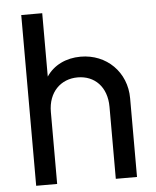

<svg xmlns="http://www.w3.org/2000/svg" viewBox="-54 -803 687 848"><g transform="rotate(-5 290.0 -378.5)"><path d="M72 0H165V-319C165 -407 221 -461 296 -461C371 -461 425 -408 425 -319V0H519V-349C519 -465 432 -551 317 -551C252 -551 197 -524 165 -476V-757H72Z"/></g></svg>

Font: Mluvka Medium
Style: Regular
Weight: 500
Designer: Modified by Jiří Krblich, Original typeface by Gumpita Rahayu
Foundry: Gumpita Rahayu & Jiří Krblich
Version: Version 2.000;Glyphs 3.1.1 (3134)